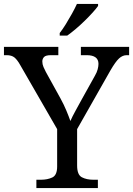

<svg xmlns="http://www.w3.org/2000/svg" viewBox="-25 -951 673 971"><path d="M159 0V-42H182Q215 -42 239.5 -53.5Q264 -65 264 -109V-298L79 -619Q63 -648 48.5 -660Q34 -672 8 -672H-5V-714H270V-672H233Q206 -672 197.5 -662.5Q189 -653 189 -640Q189 -626 195 -612Q201 -598 207 -587L281 -453Q298 -422 310.5 -392Q323 -362 331 -339Q340 -360 357 -391Q374 -422 391 -453L455 -568Q465 -585 469 -600.5Q473 -616 473 -628Q473 -672 413 -672H384V-714H628V-672H616Q595 -672 577 -655.5Q559 -639 533 -594L365 -298V-114Q365 -67 389 -54.5Q413 -42 447 -42H470V0ZM277 -784Q292 -803 308 -829Q324 -855 339 -882Q354 -909 364 -931H471V-921Q462 -908 444 -888Q426 -868 403.5 -846Q381 -824 358 -804.5Q335 -785 315 -771H277Z"/></svg>

Font: Noto Serif Khojki
Style: Regular
Weight: 400
Designer: Juan Bruce
Version: Version 2.002